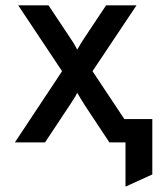

<svg xmlns="http://www.w3.org/2000/svg" viewBox="-20 -531 626 716"><path d="M448 165V0H398.5V-87H548V119.5ZM35.5 0 211.5 -265.5 48 -511H161L238.5 -394.5Q247 -382.5 254.8 -369.8Q262.5 -357 268 -346Q274.5 -357.5 282.2 -370Q290 -382.5 298 -394.5L375.5 -511H489L325 -265.5L501.5 0H388L297.5 -136.5Q289.5 -149 282 -161.2Q274.5 -173.5 268 -185Q262.5 -173.5 254.5 -161.2Q246.5 -149 238.5 -136.5L148 0Z"/></svg>

Font: Overpass Medium
Style: Regular
Weight: 500
Designer: Delve Withrington, Dave Bailey, Thomas Jockin
Foundry: Delve Fonts LLC
Version: Version 4.000